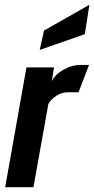

<svg xmlns="http://www.w3.org/2000/svg" viewBox="-20 -778 392 798"><path d="M1.5 0 90 -498H204.5L195.5 -440Q207.5 -467 242.5 -487.5Q277.5 -508 314 -508H350L306.5 -394.5H261.5Q236.5 -394.5 214.8 -380.2Q193 -366 181 -346L119 0ZM145 -570.5 163 -651 351.5 -758 332.5 -636Z"/></svg>

Font: Cabin Condensed
Style: Bold Italic
Weight: 700
Width: 3
Italic angle: -10°
Designer: Pablo Impallari
Foundry: Pablo Impallari. http://www.impallari.com Igino Marini. http://www.ikern.com
Version: Version 3.001; ttfautohint (v1.8.3)